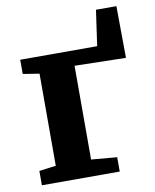

<svg xmlns="http://www.w3.org/2000/svg" viewBox="-81 -776 675 838"><g transform="rotate(-10 256.0 -357.0)"><path d="M36.5 0V-63.5L111 -73.5V-481.5L38.5 -493V-556H379.5L402 -713.5H492.5L494.5 -484L267.5 -489V-73.5L381.5 -63.5V0Z"/></g></svg>

Font: Merriweather ExtraBold
Style: Regular
Weight: 800
Version: Version 2.100